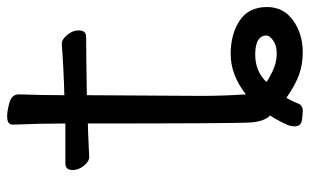

<svg xmlns="http://www.w3.org/2000/svg" viewBox="-190 -502 893 554"><g transform="rotate(-90 257.0 -224.5)"><path d="M214.8 202.1Q204.1 202.1 187 199.5Q169.9 196.8 169.9 178.2Q169.9 166 177.5 150.4Q185.1 134.8 192.9 121.1L201.2 107.9Q184.1 90.8 181.2 53Q178.2 15.1 178.2 -418Q164.1 -418 81.1 -414.1Q68.8 -414.1 56.4 -429.4Q43.9 -444.8 43.9 -461.9Q43.9 -482.9 63 -482.9H178.2Q178.2 -556.2 174.8 -634.8Q174.8 -650.9 198.2 -650.9Q215.8 -650.9 239 -644Q262.2 -637.2 262.2 -617.2Q259.8 -547.9 259.8 -485.8Q335 -487.8 408.2 -493.2Q420.9 -493.2 433.8 -477.5Q446.8 -461.9 446.8 -444.8Q446.8 -422.9 428.2 -422.9Q381.8 -422.9 259.8 -420.9L257.8 -91.8Q257.8 -28.8 262.2 38.1Q317.9 -5.9 378.9 -5.9Q436 -5.9 475.1 20Q514.2 45.9 514.2 99.1Q514.2 147 475.1 174.6Q436 202.1 383.8 202.1Q349.1 202.1 319.6 191.7Q290 181.2 252 154.8Q241.2 173.8 236.1 188Q231 202.1 214.8 202.1ZM378.9 127Q403.8 127 418 116.5Q432.1 106 432.1 98.1Q432.1 64.9 377 64.9Q329.1 64.9 297.9 97.2Q300.8 101.1 326.9 114Q353 127 378.9 127Z"/></g></svg>

Font: LXGW WenKai Mono GB Screen
Style: Regular
Weight: 400
Monospace: yes
Designer: LXGW / Fontworks Inc.
Foundry: LXGW / Fontworks Inc.
Version: Version 1.510;January 18,2025